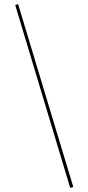

<svg xmlns="http://www.w3.org/2000/svg" viewBox="-20 -738 424 922"><path d="M317 164 53 -714 67 -718 332 160Z"/></svg>

Font: EauTestSC Thin
Style: Regular
Weight: 250
Designer: Christian Thalmann (Catharsis Fonts)
Version: Version 0.001;PS 000.001;hotconv 1.0.88;makeotf.lib2.5.64775